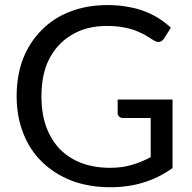

<svg xmlns="http://www.w3.org/2000/svg" viewBox="-20 -745 770 772"><path d="M673.8 -344.7Q673.8 -275.4 673.8 -69.3Q619.1 -30.3 558.6 -11.7Q497.1 7.8 423.8 7.8Q337.9 7.8 267.6 -18.6Q198.2 -45.9 149.4 -93.8Q99.6 -141.6 73.2 -210Q46.9 -277.3 46.9 -358.4Q46.9 -440.4 72.3 -507.8Q98.6 -575.2 146.5 -623Q193.4 -671.9 261.7 -698.2Q329.1 -724.6 413.1 -724.6Q456.1 -724.6 492.2 -717.8Q529.3 -711.9 559.6 -700.2Q590.8 -688.5 617.2 -671.9Q643.6 -655.3 667 -633.8Q658.2 -619.1 639.6 -589.8Q632.8 -580.1 623 -577.1Q612.3 -574.2 599.6 -582Q587.9 -588.9 572.3 -598.6Q556.6 -609.4 534.2 -618.2Q512.7 -627.9 482.4 -633.8Q452.1 -640.6 410.2 -640.6Q349.6 -640.6 300.8 -621.1Q252 -600.6 217.8 -564.5Q182.6 -527.3 164.1 -475.6Q146.5 -422.9 146.5 -358.4Q146.5 -290 165 -237.3Q184.6 -183.6 219.7 -146.5Q255.9 -109.4 306.6 -89.8Q358.4 -70.3 421.9 -70.3Q471.7 -70.3 509.8 -82Q548.8 -92.8 585.9 -113.3Q585.9 -165 585.9 -270.5Q558.6 -270.5 474.6 -270.5Q464.8 -270.5 459 -276.4Q453.1 -281.2 453.1 -289.1Q453.1 -307.6 453.1 -344.7Q508.8 -344.7 673.8 -344.7Z"/></svg>

Font: Lato
Style: Regular
Weight: 400
Designer: Lukasz Dziedzic with Adam Twardoch and Botio Nikoltchev
Version: Version 2.015; 2015-08-06; http://www.latofonts.com/